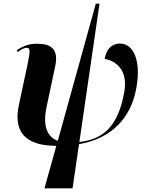

<svg xmlns="http://www.w3.org/2000/svg" viewBox="-20 -780 801 1040"><path d="M221 240H373L408 1C597 -32 693 -154 719 -306C745 -452 703 -544 630 -544C589 -544 557 -519 547 -461C600 -452 676 -408 653 -281C620 -94 538 -25 410 -11L519 -760H499L293 -17C248 -34 207 -79 232 -200L279 -421C303 -532 234 -543 179 -543C136 -543 105 -531 71 -508L76 -498C95 -513 114 -522 125 -521C142 -520 146 -511 130 -435L82 -210C40 -8 196 9 285 10Z"/></svg>

Font: Noto Serif Display
Style: Bold Italic
Weight: 700
Italic angle: -12°
Designer: Monotype Design Team
Foundry: Monotype Imaging Inc.
Version: Version 2.009